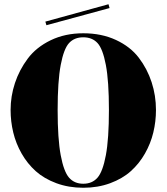

<svg xmlns="http://www.w3.org/2000/svg" viewBox="-20 -876 786 906"><path d="M30 -357Q30 -422 50.5 -484Q71 -546 111 -599.5Q151 -653 219 -686Q287 -719 373 -719Q459 -719 527 -687.5Q595 -656 635 -603.5Q675 -551 695.5 -488Q716 -425 716 -357Q716 -303 703.5 -251Q691 -199 664 -151.5Q637 -104 597.5 -68.5Q558 -33 500 -11.5Q442 10 373 10Q304 10 246 -11.5Q188 -33 148.5 -68.5Q109 -104 82 -151.5Q55 -199 42.5 -251Q30 -303 30 -357ZM306 -37.5Q331 -9 373 -9Q415 -9 440 -37.5Q465 -66 479.5 -143.5Q494 -221 494 -357Q494 -493 479.5 -569.5Q465 -646 440 -673Q415 -700 373 -700Q331 -700 306 -673Q281 -646 266.5 -569.5Q252 -493 252 -357Q252 -221 266.5 -143.5Q281 -66 306 -37.5ZM492 -856 497 -838 199 -757 194 -774Z"/></svg>

Font: Elsie Swash Caps Black
Style: Regular
Weight: 900
Designer: Alejandro Inler
Foundry: Alejandro Inler
Version: 1.001